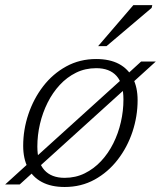

<svg xmlns="http://www.w3.org/2000/svg" viewBox="-40 -736 641 766"><path d="M343.5 -500.5Q398 -500.5 434.8 -480.8Q471.5 -461 490.2 -424.2Q509 -387.5 509 -336.5Q509 -272 488.5 -210.2Q468 -148.5 429.5 -98.8Q391 -49 337.5 -19.5Q284 10 218 10Q164 10 127 -9.8Q90 -29.5 71.2 -66.5Q52.5 -103.5 52.5 -154Q52.5 -218.5 73.2 -280.2Q94 -342 132.2 -391.8Q170.5 -441.5 224.2 -471Q278 -500.5 343.5 -500.5ZM218 -26.5Q261.5 -26.5 298 -44.5Q334.5 -62.5 363.2 -93.2Q392 -124 412 -164Q432 -204 442.2 -248.8Q452.5 -293.5 452.5 -339Q452.5 -402.5 424.8 -433.2Q397 -464 344 -464Q300 -464 263.5 -446Q227 -428 198.5 -397.2Q170 -366.5 150 -326.5Q130 -286.5 119.5 -241.8Q109 -197 109 -151.5Q109 -88.5 137 -57.5Q165 -26.5 218 -26.5ZM523 -490.5H581.5L488 -405.5L471 -392L117.5 -72L103 -58.5L38.5 0H-19.5L74 -85L91 -98.5L444.5 -418.5L459 -432ZM351.5 -552 492 -715.5H567.5L565 -704.5L385 -552Z"/></svg>

Font: Newsreader 9pt Light
Style: Italic
Weight: 300
Italic angle: -17°
Designer: Hugues Gentile
Foundry: Production Type
Version: Version 1.003